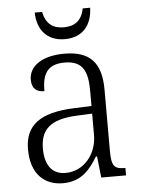

<svg xmlns="http://www.w3.org/2000/svg" viewBox="-53 -773 607 825"><g transform="rotate(-5 250.5 -360.5)"><path d="M247 -606C327 -606 365 -659 367 -731H335C325 -678 293 -657 247 -657C202 -657 170 -678 160 -731H128C129 -659 169 -606 247 -606ZM185 10C267 10 304 -40 336 -92H341L351 0H458V-32H454C410 -32 398 -46 398 -111V-375C398 -493 348 -544 239 -544C142 -544 86 -503 86 -445C86 -408 105 -391 140 -391C140 -462 160 -506 237 -506C320 -506 336 -454 336 -372V-310L259 -307C116 -301 48 -254 48 -148C48 -40 107 10 185 10ZM200 -33C139 -33 112 -79 112 -145C112 -224 151 -269 269 -274L336 -277V-185C336 -103 280 -33 200 -33Z"/></g></svg>

Font: Noto Serif Georgian SemiCondensed Light
Style: Regular
Weight: 300
Width: 4
Designer: Monotype Design Team, Akaki Razmadze
Foundry: Google LLC
Version: Version 2.003